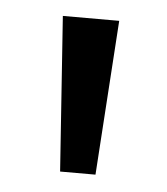

<svg xmlns="http://www.w3.org/2000/svg" viewBox="-33 -744 278 319"><g transform="rotate(5 106.5 -585.0)"><path d="M60 -714H154L137 -456H78Z"/></g></svg>

Font: Noto Sans Thai Looped Condensed
Style: Regular
Weight: 400
Width: 3
Designer: Sasikarn Vongin, Ben Mitchell
Foundry: The Fontpad Ltd
Version: Version 1.001; ttfautohint (v1.8.4.7-5d5b)